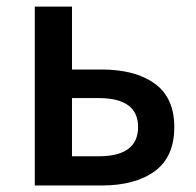

<svg xmlns="http://www.w3.org/2000/svg" viewBox="-20 -570 601 590"><path d="M86.9 0V-549.8H201.2V-356.4H292Q395.5 -356.4 455.6 -313Q515.6 -269.5 515.6 -179.7Q515.6 -87.9 455.6 -43.9Q395.5 0 292 0ZM201.2 -89.8H283.2Q404.3 -89.8 404.3 -179.7Q404.3 -268.6 283.2 -268.6H201.2Z"/></svg>

Font: Gen Shin Gothic Medium
Style: Regular
Weight: 500
Designer: [Source Han Sans]
Ryoko NISHIZUKA  (kana & ideographs); Paul D. Hunt (Latin, Greek & Cyrillic); Wenlong ZHANG  (bopomofo
Version: Version 1.002.20150607